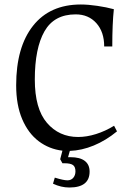

<svg xmlns="http://www.w3.org/2000/svg" viewBox="-20 -660 548 855"><path d="M379 104Q379 175 289 175Q252 175 216 158L224 131Q263 143 280 143Q297 143 306.5 131.5Q316 120 316 103Q316 83 305 75Q294 67 267 67H258L248 49L258 11Q199 4 152.5 -31Q106 -66 79 -129Q52 -192 52 -280Q52 -450 127 -545Q202 -640 340 -640Q372 -640 413 -634Q454 -628 487 -619Q480 -555 480 -453H444Q444 -518 409 -557Q374 -596 317 -596Q221 -596 178 -520.5Q135 -445 135 -306Q135 -176 189 -113Q243 -50 328 -50Q366 -50 407.5 -63Q449 -76 488 -100L501 -75Q451 -34 397.5 -12Q344 10 291 12L283 40H294Q336 40 357.5 56.5Q379 73 379 104Z"/></svg>

Font: Gupter
Style: Regular
Weight: 400
Designer: Octavio Pardo
Version: Version 1.000